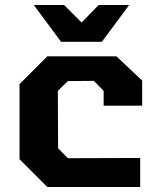

<svg xmlns="http://www.w3.org/2000/svg" viewBox="-20 -747 631 767"><path d="M224 -580 115 -727H236L306 -657L374 -727H496L387 -580ZM169 0 58 -111V-411L169 -522H445L548 -425V-325H394V-384L355 -424L251 -423L211 -384L212 -155L251 -115L540 -116V0Z"/></svg>

Font: Tomorrow SemiBold
Style: Regular
Weight: 600
Designer: Tony de Marco, Monica Rizzolli
Foundry: Just in Type
Version: Version 2.002